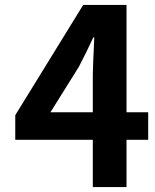

<svg xmlns="http://www.w3.org/2000/svg" viewBox="-20 -760 629 780"><path d="M185 -304H357V-455Q357 -479 363 -608H359Q330 -545 300 -488ZM582 -304V-192H494V0H357V-192H42V-292L318 -740H494V-304Z"/></svg>

Font: NotoSansHansBold
Style: Bold
Weight: 700
Designer: Ryoko NISHIZUKA  (kana & ideographs); Paul D. Hunt (Latin, Greek & Cyrillic); Wenlong ZHANG  (bopomofo); Sandoll Communi
Foundry: Adobe Systems Incorporated
Version: Version 1.00;December 8, 2021;FontCreator 13.0.0.2675 64-bit